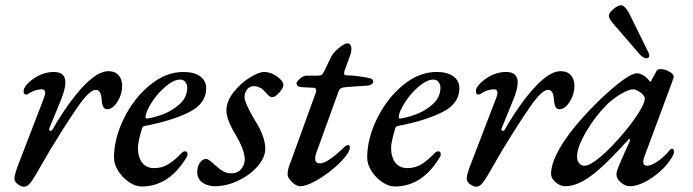

<svg xmlns="http://www.w3.org/2000/svg" viewBox="-20 -695 2639 731"><path d="M35 -15Q35 -24 40 -40.5Q45 -57 53 -77L148 -324Q152 -336 152 -341Q152 -355 140 -355Q113 -355 88 -338Q84 -335 80 -335Q70 -335 70 -346Q69 -358 80.5 -371.5Q92 -385 110 -397Q146 -421 185 -421Q229 -421 229 -381Q229 -356 211 -312L168 -207L167 -203Q167 -197 173 -197Q178 -197 180 -202Q239 -304 295 -364Q351 -424 392 -424Q418 -424 431.5 -408.5Q445 -393 445 -369Q445 -336 427 -307.5Q409 -279 387 -279Q369 -279 367 -317Q364 -353 345 -353Q320 -353 274 -285Q254 -257 211 -189Q168 -121 140 -71Q112 -21 98.5 -2.5Q85 16 72 16Q61 16 48 6.5Q35 -3 35 -15Z M414 -95Q414 -167 451.5 -243.5Q489 -320 550 -370.5Q611 -421 678 -421Q720 -421 742.5 -404Q765 -387 765 -359Q765 -301 701 -268.5Q637 -236 534 -216Q528 -215 525.5 -213.5Q523 -212 521 -207Q506 -158 505 -133Q505 -97 521 -76Q537 -55 567 -55Q597 -55 620.5 -69.5Q644 -84 667 -108Q677 -119 684 -119Q694 -119 694 -109Q694 -102 692 -99Q625 15 519 15Q496 15 471.5 -1.5Q447 -18 430.5 -43.5Q414 -69 414 -95ZM693 -360Q693 -373 686 -382.5Q679 -392 666 -392Q642 -392 611.5 -366.5Q581 -341 558.5 -306.5Q536 -272 534 -250Q534 -242 541 -244Q567 -247 602 -260.5Q637 -274 664.5 -299Q692 -324 693 -360Z M731 -39Q731 -62 741.5 -76Q752 -90 764 -90Q770 -90 779.5 -83Q789 -76 798 -67Q816 -51 829.5 -43Q843 -35 862 -35Q884 -35 897.5 -50.5Q911 -66 912 -87Q912 -123 877 -182Q842 -240 842 -274Q842 -309 868.5 -343Q895 -377 930 -399Q965 -421 986 -421Q1003 -421 1020 -412.5Q1037 -404 1048 -392.5Q1059 -381 1059 -372Q1059 -360 1043.5 -342.5Q1028 -325 1016 -325Q1010 -325 1004 -330Q998 -335 994.5 -339.5Q991 -344 989 -346Q970 -367 947 -367Q931 -367 921 -355Q911 -343 911 -325Q911 -304 951 -236Q969 -209 979.5 -180.5Q990 -152 990 -129Q990 -95 960.5 -61.5Q931 -28 886.5 -7Q842 14 799 14Q769 14 750 -0.5Q731 -15 731 -39Z M1075 -31Q1075 -43 1078.5 -55.5Q1082 -68 1088 -82L1183 -344Q1184 -347 1184 -351Q1184 -361 1172 -361L1130 -363Q1109 -364 1109 -379Q1109 -384 1122 -395.5Q1135 -407 1148 -407H1189Q1201 -407 1205 -410.5Q1209 -414 1216 -427L1241 -479Q1249 -495 1270.5 -512.5Q1292 -530 1303 -530Q1311 -530 1314.5 -523.5Q1318 -517 1318 -508Q1318 -503 1316 -493L1291 -423Q1290 -420 1290 -416Q1290 -411 1293.5 -409.5Q1297 -408 1304 -408Q1324 -408 1347 -404.5Q1370 -401 1375 -400Q1392 -397 1396.5 -393.5Q1401 -390 1401 -383Q1401 -380 1395.5 -375Q1390 -370 1379 -369Q1327 -365 1304 -364Q1287 -363 1279.5 -359.5Q1272 -356 1269 -347L1185 -115Q1180 -103 1180 -90Q1180 -73 1199 -73Q1226 -73 1291 -135Q1298 -142 1304.5 -142.5Q1311 -143 1311 -138Q1312 -137 1312 -133Q1312 -124 1303 -110Q1285 -83 1250.5 -54Q1216 -25 1180.5 -5.5Q1145 14 1123 14Q1108 14 1091.5 -2Q1075 -18 1075 -31Z M1378 -95Q1378 -167 1415.5 -243.5Q1453 -320 1514 -370.5Q1575 -421 1642 -421Q1684 -421 1706.5 -404Q1729 -387 1729 -359Q1729 -301 1665 -268.5Q1601 -236 1498 -216Q1492 -215 1489.5 -213.5Q1487 -212 1485 -207Q1470 -158 1469 -133Q1469 -97 1485 -76Q1501 -55 1531 -55Q1561 -55 1584.5 -69.5Q1608 -84 1631 -108Q1641 -119 1648 -119Q1658 -119 1658 -109Q1658 -102 1656 -99Q1589 15 1483 15Q1460 15 1435.5 -1.5Q1411 -18 1394.5 -43.5Q1378 -69 1378 -95ZM1657 -360Q1657 -373 1650 -382.5Q1643 -392 1630 -392Q1606 -392 1575.5 -366.5Q1545 -341 1522.5 -306.5Q1500 -272 1498 -250Q1498 -242 1505 -244Q1531 -247 1566 -260.5Q1601 -274 1628.5 -299Q1656 -324 1657 -360Z M1757 -15Q1757 -24 1762 -40.5Q1767 -57 1775 -77L1870 -324Q1874 -336 1874 -341Q1874 -355 1862 -355Q1835 -355 1810 -338Q1806 -335 1802 -335Q1792 -335 1792 -346Q1791 -358 1802.5 -371.5Q1814 -385 1832 -397Q1868 -421 1907 -421Q1951 -421 1951 -381Q1951 -356 1933 -312L1890 -207L1889 -203Q1889 -197 1895 -197Q1900 -197 1902 -202Q1961 -304 2017 -364Q2073 -424 2114 -424Q2140 -424 2153.5 -408.5Q2167 -393 2167 -369Q2167 -336 2149 -307.5Q2131 -279 2109 -279Q2091 -279 2089 -317Q2086 -353 2067 -353Q2042 -353 1996 -285Q1976 -257 1933 -189Q1890 -121 1862 -71Q1834 -21 1820.5 -2.5Q1807 16 1794 16Q1783 16 1770 6.5Q1757 -3 1757 -15Z M2078 -32Q2078 -82 2126.5 -155.5Q2175 -229 2267 -318Q2371 -416 2405 -416Q2423 -416 2444 -397L2455 -384Q2459 -384 2461 -391Q2479 -422 2478 -422Q2482 -432 2494 -432Q2511 -432 2528 -422.5Q2545 -413 2545 -403Q2545 -400 2539 -383L2432 -95Q2429 -86 2429 -79Q2429 -64 2444 -64Q2460 -64 2485 -81.5Q2510 -99 2530 -124Q2535 -129 2538 -129Q2546 -129 2546 -116Q2546 -106 2530.5 -84Q2515 -62 2495 -44Q2464 -16 2433 -1Q2402 14 2379 14Q2360 14 2343.5 -0.5Q2327 -15 2327 -31Q2327 -41 2333 -54Q2329 -47 2344.5 -83Q2360 -119 2375 -151Q2379 -159 2378 -164Q2377 -169 2372 -163Q2285 -66 2231 -26Q2177 14 2132 14Q2113 14 2095.5 -1Q2078 -16 2078 -32ZM2358 -193Q2393 -235 2414 -269.5Q2435 -304 2435 -321Q2435 -329 2420 -342Q2401 -355 2391 -355Q2374 -355 2343.5 -337Q2313 -319 2289 -295Q2245 -251 2211 -192.5Q2177 -134 2177 -99Q2177 -83 2185 -73.5Q2193 -64 2206 -64Q2226 -64 2267.5 -99Q2309 -134 2358 -193ZM2415 -489 2318 -601Q2298 -624 2298 -634Q2298 -646 2315.5 -660.5Q2333 -675 2344 -675Q2358 -675 2374 -647L2448 -497Q2452 -489 2452 -484Q2452 -473 2441 -473Q2429 -473 2415 -489Z"/></svg>

Font: EB Garamond Medium
Style: Italic
Weight: 500
Italic angle: -17.2°
Designer: Georg Duffner and Octavio Pardo
Foundry: Georg Duffner
Version: Version 1.000